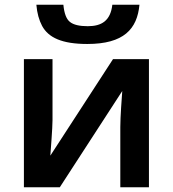

<svg xmlns="http://www.w3.org/2000/svg" viewBox="-20 -792 731 812"><path d="M455.1 -772C447.3 -704.1 409.7 -681.2 351.1 -681.2C316.4 -681.2 291 -687 275.9 -699.2C260.7 -710.9 251.5 -735.4 248 -772H133.8C136.7 -736.8 145 -707 158.2 -682.1C185.1 -632.8 242.2 -606 349.1 -606C503.9 -606 560.1 -669.4 569.8 -772ZM202.1 -542H81.1V0H232.9L497.1 -407.2C495.1 -380.9 488.8 -297.4 488.8 -254.9V0H609.9V-542H458L192.9 -133.8C194.3 -154.8 202.1 -250 202.1 -284.2Z"/></svg>

Font: Noto Reveo Sans
Style: Regular
Weight: 600
Designer: Monotype Design Team
Foundry: Monotype Imaging Inc.
Version: Version 2.007